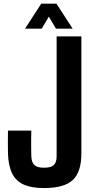

<svg xmlns="http://www.w3.org/2000/svg" viewBox="-20 -994 498 1024"><path d="M215 9Q148.5 9 106.8 -9.5Q65 -28 44.8 -69Q24.5 -110 22.5 -176Q22 -204.5 22 -236.5Q22 -268.5 22.5 -297.5H147Q146.5 -277 146.2 -253Q146 -229 146.2 -205.2Q146.5 -181.5 147 -161Q148 -127.5 163.8 -113.5Q179.5 -99.5 215 -99.5Q251.5 -99.5 266.8 -113.5Q282 -127.5 282 -161V-800H414V-176Q414 -76.5 368 -33.8Q322 9 215 9ZM113.5 -841 200 -974.5H281L367.5 -841H278.5L240.5 -905.5L202.5 -841Z"/></svg>

Font: Big Shoulders Text Thin ExtraBold
Style: Regular
Weight: 800
Version: Version 2.002